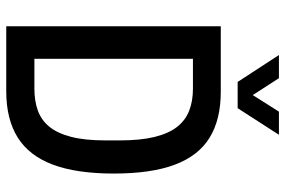

<svg xmlns="http://www.w3.org/2000/svg" viewBox="-169 -743 912 614"><g transform="rotate(90 287.0 -436.0)"><path d="M64 0V-686H274Q362 -686 420 -650.5Q478 -615 506.5 -539.5Q535 -464 535 -344Q535 -225 506.5 -149Q478 -73 419.5 -36.5Q361 0 272 0ZM168 -90H264Q303 -90 333.5 -101Q364 -112 385 -137.5Q406 -163 417.5 -207Q429 -251 429 -317V-363Q429 -429 418 -474Q407 -519 386 -546Q365 -573 334 -585Q303 -597 264 -597H168ZM156 -872H230L305 -756L263 -755L337 -872H411L326 -740H242Z"/></g></svg>

Font: Archivo Condensed Medium
Style: Regular
Weight: 500
Width: 3
Designer: Hector Gatti
Foundry: Omnibus-Type
Version: Version 2.001